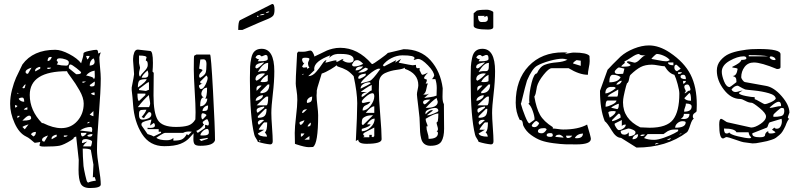

<svg xmlns="http://www.w3.org/2000/svg" viewBox="-20 -725 4057 968"><path d="M364 -37Q357 -34 354 -32.5Q351 -31 351.5 -29.5Q352 -28 349 -25Q346 -22 339 -18Q302 5 280.5 9.5Q259 14 203 14Q179 14 179 7Q179 4 181 -1Q183 -6 183 -9Q181 -9 170 -7Q159 -5 156 -5Q154 -5 148.5 -10Q143 -15 132.5 -23.5Q122 -32 111 -37Q76 -54 53.5 -104.5Q31 -155 31 -201Q31 -236 40.5 -272.5Q50 -309 61 -333.5Q72 -358 93 -400Q147 -474 259 -474Q288 -474 329 -452.5Q370 -431 389 -406Q401 -442 401 -456Q401 -462 427.5 -468Q454 -474 466 -474Q475 -474 475 -455L488 -461Q487 -459 484 -449Q481 -439 481 -437Q481 -419 484.5 -384Q488 -349 488 -329Q488 -269 478.5 -148.5Q469 -28 469 31Q469 61 478.5 119Q488 177 488 205Q488 223 434 223Q398 223 387 201Q376 179 376 131Q376 124 376.5 107Q377 90 377 81Q377 80 364 -37ZM397 24Q397 60 401 112Q403 128 410 159Q417 190 420 192L426 198H420Q435 189 463 186Q463 183 460 175Q457 167 456 167Q455 167 452 168L448 170Q448 166 449.5 138Q451 110 451 105Q450 99 438 31Q431 24 397 24ZM420 -11Q413 -7 406 1.5Q399 10 399 13H438Q439 13 441.5 3.5Q444 -6 444 -11Q444 -16 431.5 -20Q419 -24 414 -24Q402 -24 397.5 -20Q393 -16 393 -5Q394 -4 396 -4Q399 -4 407 -7.5Q415 -11 420 -11ZM192 -20Q192 -11 204 -11L222 -42Q192 -33 192 -20ZM266 -46Q258 -46 249 -40.5Q240 -35 240 -27V-25L241 -23L266 -37ZM136 -48 148 -37Q161 -42 161 -60Q143 -60 136 -48ZM302 -42V-35Q318 -35 321 -42ZM388 -55Q388 -39 396 -37Q399 -37 407.5 -43Q416 -49 416 -55ZM420 -42Q422 -36 432 -36Q446 -36 446 -49Q428 -49 420 -42ZM383 -67 444 -60V-65L445 -70Q445 -84 438 -85Q409 -85 383 -67ZM93 -85 105 -73 124 -98Q103 -92 93 -85ZM192 -104Q193 -105 194 -105Q195 -105 196 -104H198Q248 -79 289 -79Q338 -79 370 -115Q402 -151 402 -203Q402 -232 381 -269Q360 -306 339 -333.5Q318 -361 318 -366Q130 -366 130 -246Q130 -168 192 -104ZM429 -111Q420 -108 420 -104Q422 -103 423 -103Q424 -103 428 -105.5Q432 -108 432 -110Q430 -111 429 -111ZM127 -142Q122 -142 115.5 -137.5Q109 -133 102 -126Q95 -119 93 -117H96Q137 -117 137 -129Q137 -142 127 -142ZM68 -141V-129L81 -141ZM432 -147Q448 -139 451 -139V-165ZM118 -184Q104 -180 100 -172H118ZM56 -196V-183Q64 -183 68 -191ZM74 -227Q83 -212 102 -212Q102 -233 93 -233Q80 -233 74 -227ZM438 -252Q450 -245 457 -245V-259Q445 -259 438 -252ZM68 -258V-252H74ZM105 -283 106 -288Q108 -293 108.5 -296Q109 -299 108 -300Q106 -300 99.5 -292Q93 -284 93 -283Q93 -280 98 -280Q104 -280 105 -283ZM432 -296Q432 -294 434.5 -291.5Q437 -289 438 -289Q451 -289 454.5 -292Q458 -295 458 -305Q458 -306 458 -310L457 -314Q435 -299 432 -296ZM396 -314V-307Q402 -307 414 -314ZM414 -344Q420 -344 436 -339Q452 -334 452 -329Q452 -328 452 -328L451 -326Q458 -327 458 -339Q458 -347 457.5 -356.5Q457 -366 457 -369Q429 -364 414 -344ZM327 -383V-381L364 -351H370Q389 -351 389 -360Q389 -363 365.5 -381.5Q342 -400 335 -400Q327 -400 327 -383ZM266 -400Q290 -394 314 -394Q327 -394 327 -411Q327 -420 310.5 -425.5Q294 -431 283 -431Q268 -431 267 -424Q266 -422 266 -418Q272 -414 272 -413Q272 -406 266 -400ZM451 -431Q432 -419 432 -394Q457 -396 457 -413Q457 -423 451 -431ZM235 -438Q220 -438 220 -417Q234 -417 241 -437L238 -438Q236 -438 235 -438ZM414 -443 420 -425Q428 -430 432 -443ZM109 -362Q109 -353 121 -353L139 -384Q109 -375 109 -362ZM183 -388Q175 -388 166 -382.5Q157 -377 157 -369Q157 -368 157.5 -367Q158 -366 158 -365L183 -379ZM219 -384V-377Q235 -377 238 -384Z M956 -53Q955 -53 937.5 -32.5Q920 -12 890 0Q860 12 808 12Q735 12 696 -49.5Q657 -111 651 -197Q651 -200 648 -234Q645 -268 644 -271V-284Q656 -344 656 -351Q656 -355 653.5 -385.5Q651 -416 651 -419V-429Q651 -444 656.5 -459.5Q662 -475 675 -475L737 -468Q751 -468 751 -408Q751 -386 749 -364L755 -358Q755 -335 754.5 -297Q754 -259 754 -244Q754 -155 775.5 -120Q797 -85 867 -85Q905 -85 928 -92Q951 -99 965 -123Q965 -129 965.5 -141Q966 -153 966 -159Q966 -195 961.5 -267Q957 -339 957 -376Q957 -442 959 -444L970 -450H1039Q1044 -450 1054 -264.5Q1064 -79 1064 -18Q1056 10 990 10Q969 10 962 3Q955 -4 955 -24Q955 -31 955.5 -41Q956 -51 956 -53ZM768 -30Q784 -18 821 -18Q844 -18 854 -30V-16Q883 -16 896.5 -22Q910 -28 922 -49L929 -43L947 -61Q945 -61 940 -61.5Q935 -62 934 -62Q915 -62 903 -55H811Q807 -55 790.5 -45Q774 -35 768 -30ZM985 -23 994 -14 1027 -25V-30ZM724 -49Q748 -42 755 -37L792 -55V-61H780V-74H724V-81Q725 -81 729 -80.5Q733 -80 737 -80Q761 -80 761 -92Q761 -102 755 -105L737 -92Q737 -98 740 -107Q743 -116 743 -123Q740 -121 726.5 -118Q713 -115 703 -110.5Q693 -106 693 -98L694 -92ZM1025 -75Q1014 -75 1002.5 -64Q991 -53 990 -43L996 -42Q1002 -42 1007 -42Q1033 -42 1033 -57Q1033 -75 1025 -75ZM970 -66Q970 -62 977 -55L1014 -80V-96Q1017 -96 1022 -94Q1027 -92 1028 -92Q1033 -92 1033 -105Q1033 -108 1029.5 -116Q1026 -124 1025 -124Q1020 -124 1014.5 -120Q1009 -116 1005 -113L1002 -110Q1002 -100 1009 -98Q1000 -84 987.5 -75Q975 -66 970 -66ZM681 -155Q681 -154 681 -151Q681 -148 681 -146.5Q681 -145 681 -142Q681 -139 681.5 -137.5Q682 -136 682.5 -133.5Q683 -131 684 -129.5Q685 -128 686 -126.5Q687 -125 689 -124Q691 -123 693 -122.5Q695 -122 698 -122Q714 -122 728.5 -128.5Q743 -135 743 -148Q743 -160 731 -160Q728 -159 719 -148Q710 -137 706 -129L694 -135Q715 -159 718 -172Q714 -172 704.5 -171.5Q695 -171 691.5 -170.5Q688 -170 684.5 -166Q681 -162 681 -155ZM995 -139Q995 -125 1002 -123Q1021 -142 1021 -144Q1021 -147 1014 -150.5Q1007 -154 1002 -154Q995 -154 995 -139ZM1029 -193Q1019 -193 1010 -184.5Q1001 -176 1001 -165Q1019 -165 1024 -169.5Q1029 -174 1029 -193ZM731 -246Q705 -224 675 -185H731Q732 -185 734.5 -192Q737 -199 737 -203Q737 -210 734 -224Q731 -238 731 -246ZM1009 -235Q989 -235 989 -189Q1004 -189 1014.5 -201Q1025 -213 1025 -228H1014Q1024 -236 1024 -283Q1011 -283 1003 -273Q995 -263 995 -250Q998 -235 1009 -235ZM673 -253Q673 -216 681 -216L713 -246V-253ZM681 -271 718 -266H713Q716 -266 722 -269Q728 -272 731 -272V-309Q731 -311 730 -311Q727 -311 717 -304Q707 -297 696 -288Q685 -279 681 -277ZM983 -293Q983 -288 986 -282Q989 -276 993 -276Q1005 -276 1016 -298Q1027 -320 1027 -333Q1027 -335 1024.5 -339.5Q1022 -344 1020 -344L990 -314L989 -312Q989 -303 1002 -303Q997 -303 990 -299Q983 -295 983 -293ZM719 -326Q692 -326 683.5 -319.5Q675 -313 675 -284Q719 -314 719 -326ZM724 -370Q697 -347 694 -333Q706 -333 710 -333Q714 -333 719.5 -335Q725 -337 726.5 -341.5Q728 -346 728 -354Q728 -358 724 -370ZM990 -333Q1012 -346 1016.5 -357.5Q1021 -369 1021 -403Q1021 -426 1005 -426Q1002 -426 996.5 -425.5Q991 -425 990 -425L984 -379Q1001 -375 1001 -371Q1001 -369 992.5 -360Q984 -351 984 -342Q984 -333 990 -333ZM681 -355Q681 -340 687 -339Q690 -348 707.5 -365.5Q725 -383 725 -397Q725 -414 720 -417L715 -420Q715 -424 719 -435Q719 -445 681 -445V-407L686 -384Q686 -380 683.5 -371.5Q681 -363 681 -355Z M1280 -10Q1278 -17 1271 -27Q1264 -37 1262 -46Q1240 -136 1240 -318Q1240 -323 1240 -334Q1240 -371 1241 -389.5Q1242 -408 1247 -432.5Q1252 -457 1265 -468Q1278 -479 1299 -479Q1363 -479 1363 -366Q1363 -315 1355.5 -251.5Q1348 -188 1348 -155Q1348 -131 1351.5 -83.5Q1355 -36 1355 -13Q1355 3 1342 3Q1312 0 1280 -10ZM1293 -16Q1293 -18 1289 -18Q1286 -18 1286 -16Q1287 -12 1290 -12Q1292 -12 1293 -16ZM1280 -52Q1286 -36 1326 -36Q1326 -41 1323 -46.5Q1320 -52 1317.5 -55Q1315 -58 1315 -59H1316Q1327 -65 1327 -108H1312Q1310 -108 1297.5 -92Q1285 -76 1285 -72V-71H1312ZM1280 -108Q1280 -99 1286 -96L1312 -120Q1311 -120 1307 -120.5Q1303 -121 1302 -121Q1283 -121 1280 -108ZM1280 -139V-131Q1305 -131 1314.5 -141Q1324 -151 1324 -176H1317ZM1280 -157 1312 -182V-188Q1274 -183 1274 -170Q1274 -157 1280 -157ZM1332 -238H1323Q1313 -233 1274 -194H1323Q1332 -194 1332 -238ZM1306 -245Q1293 -245 1281 -237Q1269 -229 1269 -217Q1280 -217 1293 -225.5Q1306 -234 1306 -245ZM1293 -262V-255Q1338 -255 1338 -299H1330ZM1293 -294Q1273 -294 1273 -277Q1274 -269 1274 -267L1299 -293Q1298 -293 1296 -293.5Q1294 -294 1293 -294ZM1330 -348Q1303 -334 1293 -312H1297Q1301 -311 1302 -311Q1330 -311 1330 -318ZM1268 -325Q1268 -323 1270.5 -320.5Q1273 -318 1274 -318Q1296 -330 1317 -354Q1316 -354 1312 -354L1308 -355Q1292 -355 1280 -347.5Q1268 -340 1268 -325ZM1332 -408Q1306 -408 1280 -362Q1291 -366 1302 -366.5Q1313 -367 1317.5 -366.5Q1322 -366 1326 -369.5Q1330 -373 1331 -381.5Q1332 -390 1332 -408ZM1268 -388 1267 -387Q1267 -385 1269.5 -382.5Q1272 -380 1274 -380Q1282 -380 1312 -410H1308Q1306 -410 1301 -409Q1296 -408 1288 -406Q1280 -404 1274 -399.5Q1268 -395 1268 -388ZM1286 -428 1280 -416H1290Q1330 -416 1330 -428Q1330 -440 1327.5 -444Q1325 -448 1318 -448Q1316 -448 1309 -444.5Q1302 -441 1299 -441Q1297 -441 1294 -444.5Q1291 -448 1286 -448Q1274 -448 1268 -435Q1276 -427 1283 -427Q1284 -427 1286 -428ZM1338 -667Q1323 -667 1320 -660Q1335 -660 1338 -667ZM1314 -655Q1296 -655 1288 -648Q1311 -648 1314 -655ZM1276 -642Q1278 -639 1280 -639Q1283 -639 1283 -642Q1283 -646 1280 -646Q1276 -646 1276 -642ZM1364 -676Q1364 -655 1357.5 -646.5Q1351 -638 1332 -630Q1306 -620 1202 -574H1181Q1181 -618 1190 -623L1350 -704L1353 -705Q1364 -705 1364 -676Z M1467 -1Q1467 -6 1466.5 -28.5Q1466 -51 1466 -55Q1466 -83 1472.5 -137.5Q1479 -192 1479 -221Q1479 -246 1475 -270Q1471 -294 1471 -304Q1471 -335 1474.5 -390.5Q1478 -446 1478 -458L1485 -465Q1487 -464 1506 -464Q1519 -464 1529 -467Q1539 -470 1545 -470Q1552 -470 1558.5 -458Q1565 -446 1565 -440Q1577 -445 1597.5 -455.5Q1618 -466 1628.5 -470.5Q1639 -475 1657 -479.5Q1675 -484 1695 -484Q1784 -484 1854 -403Q1855 -403 1856 -402.5Q1857 -402 1858 -402Q1861 -402 1896 -427Q1931 -452 1935 -458Q1948 -461 2015 -477Q2100 -477 2150.5 -421Q2201 -365 2212 -280Q2212 -277 2211.5 -262Q2211 -247 2211 -237Q2211 -211 2218 -200Q2218 -173 2218.5 -131.5Q2219 -90 2219 -76Q2219 -34 2205.5 -12Q2192 10 2150 10Q2132 10 2120 1Q2108 -8 2103.5 -26Q2099 -44 2098 -59.5Q2097 -75 2096.5 -98.5Q2096 -122 2095 -132Q2095 -138 2088.5 -190Q2082 -242 2082 -249Q2082 -257 2085.5 -272.5Q2089 -288 2089 -295Q2089 -355 2021 -378V-384Q2012 -377 1980.5 -373Q1949 -369 1922.5 -357Q1896 -345 1891 -316Q1891 -312 1890.5 -293Q1890 -274 1890 -271Q1890 -229 1897 -146.5Q1904 -64 1904 -23Q1904 0 1828 0Q1786 0 1786 -21L1774 -14Q1781 -147 1781 -205Q1781 -258 1763 -341Q1744 -362 1727.5 -371.5Q1711 -381 1682 -390L1676 -396Q1673 -391 1647 -375.5Q1621 -360 1602 -354Q1602 -352 1590 -315Q1578 -278 1577 -268V-258Q1576 -247 1576 -243Q1576 -226 1580 -193.5Q1584 -161 1584 -144Q1584 0 1558 16Q1557 16 1548 16.5Q1539 17 1537 17Q1517 17 1475 3Q1465 0 1467 -1ZM1540 -39 1515 -21H1540ZM2130 -88Q2130 -71 2135.5 -55.5Q2141 -40 2141 -25Q2188 -25 2188 -54Q2188 -61 2181 -63Q2188 -65 2188 -75Q2188 -80 2184.5 -91Q2181 -102 2181 -107L2187 -113Q2190 -128 2190 -153Q2170 -153 2126 -126Q2126 -115 2131 -104.5Q2136 -94 2136 -88ZM1818 -39 1811 -33H1842V-45H1855Q1855 -43 1854 -40L1853 -38Q1853 -36 1861 -33L1867 -39V-82Q1857 -76 1841 -68.5Q1825 -61 1818 -56.5Q1811 -52 1811 -49Q1811 -44 1818 -39ZM1497 -52V-36Q1505 -36 1515 -52ZM1804 -75V-63Q1829 -64 1849 -83.5Q1869 -103 1869 -127Q1849 -127 1830 -98H1848Q1848 -88 1804 -75ZM1546 -107Q1531 -95 1531 -87Q1547 -87 1547 -100Q1547 -101 1547 -104ZM1490 -107Q1490 -97 1497 -95Q1510 -103 1515 -119Q1490 -111 1490 -107ZM1804 -103Q1804 -95 1811 -95L1861 -144Q1836 -144 1822.5 -137.5Q1809 -131 1806.5 -124Q1804 -117 1804 -103ZM2163 -168 2132 -144H2138Q2147 -144 2168.5 -153Q2190 -162 2190 -166Q2190 -181 2172 -181Q2169 -181 2159 -179Q2149 -177 2137 -171Q2125 -165 2125 -156V-153Q2126 -150 2126 -149Q2145 -170 2157 -170L2160 -169ZM1525 -174Q1505 -174 1503 -156L1506 -155Q1509 -155 1528 -174ZM1867 -189Q1850 -189 1824 -156H1867ZM1848 -212Q1841 -201 1824.5 -194.5Q1808 -188 1808 -168Q1830 -168 1848.5 -192.5Q1867 -217 1867 -239Q1867 -255 1858 -255Q1845 -255 1824.5 -237.5Q1804 -220 1804 -212Q1804 -206 1811 -206Q1815 -206 1826 -209Q1837 -212 1848 -212ZM2181 -231Q2158 -216 2126 -181Q2187 -181 2187 -212Q2187 -213 2181 -231ZM2113 -209Q2113 -205 2116 -202Q2119 -199 2121 -199Q2126 -199 2150 -223H2144Q2113 -223 2113 -209ZM1554 -238Q1544 -237 1535.5 -229.5Q1527 -222 1527 -212L1528 -206Q1544 -208 1549 -214.5Q1554 -221 1554 -238ZM2144 -254 2119 -231Q2120 -231 2145 -234.5Q2170 -238 2181 -243Q2181 -250 2181.5 -262Q2182 -274 2182 -281Q2182 -305 2175 -326H2157Q2160 -327 2164.5 -334.5Q2169 -342 2169 -343Q2169 -363 2137.5 -395.5Q2106 -428 2088 -428Q2083 -428 2077 -425.5Q2071 -423 2065 -423Q2065 -424 2067.5 -427Q2070 -430 2070 -432Q2070 -446 2009 -446Q1981 -446 1953.5 -432Q1926 -418 1910 -396L1916 -390L1978 -422L1972 -409Q1992 -423 2002 -428L1990 -409Q2055 -396 2060 -396Q2062 -396 2069 -397Q2076 -398 2077 -398Q2077 -381 2084 -381Q2085 -381 2089 -381.5Q2093 -382 2096 -382Q2095 -373 2095 -371Q2097 -369 2099.5 -363Q2102 -357 2104.5 -352.5Q2107 -348 2110 -348Q2116 -348 2138 -359Q2118 -339 2118 -332Q2118 -328 2125 -326Q2132 -324 2132 -323Q2132 -313 2126 -304H2138Q2133 -298 2129.5 -276.5Q2126 -255 2114 -249L2117 -248Q2120 -248 2123 -248Q2136 -248 2144 -254ZM1830 -261Q1803 -255 1803 -241Q1803 -238 1804 -236Q1812 -238 1830 -253.5Q1848 -269 1854 -269V-297Q1842 -292 1820.5 -277.5Q1799 -263 1799 -261ZM1842 -310Q1826 -310 1812 -301.5Q1798 -293 1798 -278Q1834 -295 1848 -304Q1848 -310 1842 -310ZM1891 -379Q1875 -379 1837 -347Q1799 -315 1799 -304Q1814 -309 1829 -312.5Q1844 -316 1849 -319.5Q1854 -323 1865 -335Q1876 -347 1898 -378H1895Q1892 -379 1891 -379ZM1824 -354Q1786 -351 1786 -331Q1786 -328 1793 -328Q1796 -328 1810 -335.5Q1824 -343 1824 -348ZM1565 -371 1534 -341Q1555 -341 1573 -361.5Q1591 -382 1604 -402Q1617 -422 1626 -422L1620 -409Q1628 -410 1647 -415.5Q1666 -421 1676 -421V-413Q1683 -413 1694 -420.5Q1705 -428 1713 -428L1706 -422Q1721 -409 1741 -409Q1763 -409 1763 -425Q1763 -453 1699 -453Q1686 -453 1681.5 -453Q1677 -453 1669 -451Q1661 -449 1654.5 -445Q1648 -441 1639 -433L1645 -446Q1564 -416 1564 -378Q1564 -373 1565 -371ZM1509 -354 1503 -348H1509ZM1824 -384Q1821 -384 1803.5 -372.5Q1786 -361 1786 -359Q1824 -359 1836 -378ZM1804 -390Q1773 -390 1773 -370Q1797 -370 1811 -390ZM1528 -386V-378L1540 -384Q1533 -392 1533 -407Q1533 -411 1536.5 -418Q1540 -425 1540 -428Q1540 -434 1518 -434Q1503 -434 1503 -425Q1503 -420 1506 -413.5Q1509 -407 1512 -407Q1513 -407 1515 -409L1503 -390Q1503 -389 1506 -386.5Q1509 -384 1511 -384Q1514 -384 1520.5 -385Q1527 -386 1528 -386ZM1755 -400Q1755 -390 1767 -390Q1787 -390 1811 -403Q1794 -422 1781 -422Q1777 -422 1774 -421Q1771 -420 1769.5 -419.5Q1768 -419 1765.5 -416Q1763 -413 1762 -412Q1761 -411 1758.5 -406Q1756 -401 1755 -400Z M2393 -10Q2391 -17 2384 -27Q2377 -37 2375 -46Q2353 -136 2353 -318Q2353 -323 2353 -334Q2353 -371 2354 -389.5Q2355 -408 2360 -432.5Q2365 -457 2378 -468Q2391 -479 2412 -479Q2476 -479 2476 -366Q2476 -315 2468.5 -251.5Q2461 -188 2461 -155Q2461 -131 2464.5 -83.5Q2468 -36 2468 -13Q2468 3 2455 3Q2425 0 2393 -10ZM2393 -52Q2399 -36 2439 -36Q2439 -41 2436.5 -46.5Q2434 -52 2431 -55Q2428 -58 2428 -59H2429Q2440 -65 2440 -108H2425Q2423 -108 2410.5 -92Q2398 -76 2398 -72V-71H2425ZM2393 -108Q2393 -99 2399 -96L2425 -120Q2424 -120 2420 -120.5Q2416 -121 2415 -121Q2396 -121 2393 -108ZM2393 -139V-131Q2418 -131 2427.5 -141Q2437 -151 2437 -176H2430ZM2393 -157 2425 -182V-188Q2387 -183 2387 -170Q2387 -157 2393 -157ZM2445 -238H2436Q2426 -233 2387 -194H2436Q2445 -194 2445 -238ZM2419 -245Q2406 -245 2394 -237Q2382 -229 2382 -217Q2393 -217 2406 -225.5Q2419 -234 2419 -245ZM2406 -262V-255Q2451 -255 2451 -299H2443ZM2406 -294Q2386 -294 2386 -277Q2387 -269 2387 -267L2412 -293L2410 -294Q2407 -294 2406 -294ZM2443 -348Q2416 -334 2406 -312H2410Q2414 -311 2415 -311Q2443 -311 2443 -318ZM2381 -325Q2381 -323 2383.5 -320.5Q2386 -318 2387 -318Q2409 -330 2430 -354H2426Q2422 -355 2421 -355Q2405 -355 2393 -347.5Q2381 -340 2381 -325ZM2445 -408Q2419 -408 2393 -362Q2404 -366 2415 -366.5Q2426 -367 2430.5 -366.5Q2435 -366 2439 -369.5Q2443 -373 2444 -381.5Q2445 -390 2445 -408ZM2381 -388 2380 -387Q2380 -385 2382.5 -382.5Q2385 -380 2387 -380Q2395 -380 2425 -410H2421Q2419 -410 2414 -409Q2409 -408 2401 -406Q2393 -404 2387 -399.5Q2381 -395 2381 -388ZM2399 -428 2393 -416H2403Q2443 -416 2443 -428Q2443 -440 2440.5 -444Q2438 -448 2431 -448Q2428 -448 2421 -444.5Q2414 -441 2412 -441Q2410 -441 2407 -444.5Q2404 -448 2399 -448Q2388 -448 2381 -435Q2389 -427 2396 -427L2397 -428Q2398 -428 2399 -428ZM2368 -658 2381 -669Q2386 -676 2436 -676Q2444 -676 2455.5 -671.5Q2467 -667 2467 -663V-589Q2467 -576 2441 -576Q2368 -576 2368 -595ZM2390 -645Q2390 -614 2407 -614Q2420 -614 2425.5 -614.5Q2431 -615 2435.5 -619Q2440 -623 2440 -632Q2440 -637 2436 -645Q2420 -638 2418 -638L2425 -645Z M2600 -121Q2580 -160 2580 -207Q2580 -323 2645.5 -392Q2711 -461 2819 -461Q2821 -461 2830.5 -460.5Q2840 -460 2841 -460L2828 -454Q2837 -454 2851 -457Q2865 -460 2873 -460Q2939 -460 2952 -443Q2952 -441 2952.5 -429.5Q2953 -418 2953 -417Q2953 -404 2948.5 -383Q2944 -362 2944 -348Q2901 -348 2847 -381H2761Q2747 -381 2720.5 -348Q2694 -315 2687 -288Q2686 -285 2684.5 -273.5Q2683 -262 2680.5 -253Q2678 -244 2674 -238Q2684 -179 2702.5 -146Q2721 -113 2767 -84V-77Q2776 -77 2793 -74.5Q2810 -72 2819 -72Q2895 -72 2940 -97Q2959 -34 2959 -25Q2959 3 2886 3Q2851 3 2830 2.5Q2809 2 2770.5 -3Q2732 -8 2707.5 -17Q2683 -26 2657.5 -44.5Q2632 -63 2619 -90Q2617 -94 2616 -102.5Q2615 -111 2612 -115.5Q2609 -120 2600 -121ZM2834 -41Q2834 -29 2843 -29Q2857 -29 2865 -41ZM2919 -52Q2889 -50 2878 -29L2887 -28Q2919 -28 2919 -52ZM2736 -44Q2736 -35 2754 -35Q2765 -35 2767 -41Q2767 -49 2764.5 -51.5Q2762 -54 2755 -54Q2736 -54 2736 -44ZM2800 -46Q2782 -46 2780 -35L2821 -31Q2820 -36 2812 -41Q2804 -46 2800 -46ZM2692 -63Q2692 -53 2712 -53Q2724 -53 2736 -72Q2734 -79 2723 -79Q2692 -79 2692 -63ZM2661 -93Q2661 -84 2675 -84Q2689 -84 2698 -103Q2698 -105 2693.5 -109Q2689 -113 2687 -114L2684 -115Q2680 -115 2674 -109.5Q2668 -104 2664.5 -99Q2661 -94 2661 -93ZM2606 -202Q2613 -175 2627.5 -139Q2642 -103 2649 -103L2674 -121L2675 -124Q2675 -140 2665.5 -166.5Q2656 -193 2644 -202L2649 -207Q2648 -211 2648 -220Q2648 -259 2660 -307Q2672 -355 2687 -355Q2702 -389 2727 -398.5Q2752 -408 2786 -410.5Q2820 -413 2841 -424Q2826 -429 2816 -429Q2790 -429 2750.5 -418Q2711 -407 2687 -393Q2663 -379 2637 -319Q2634 -311 2626.5 -281.5Q2619 -252 2613 -227Q2607 -202 2606 -202ZM2908 -419 2887 -422Q2869 -411 2869 -405L2908 -393Z M3189 19 3111 -30Q3086 -30 3063.5 -68Q3041 -106 3029 -114Q3005 -173 3005 -267L3043 -373Q3044 -375 3070 -401.5Q3096 -428 3109 -440Q3136 -464 3176 -480Q3216 -496 3252 -496Q3303 -496 3357 -460Q3430 -411 3461.5 -349Q3493 -287 3493 -197Q3493 -194 3492.5 -179.5Q3492 -165 3492 -164Q3490 -160 3481.5 -154.5Q3473 -149 3473 -139Q3473 -129 3479 -126Q3470 -126 3460 -94.5Q3450 -63 3443 -58Q3340 19 3189 19ZM3295 -4Q3284 -4 3282 4L3301 -3L3298 -4ZM3227 -29Q3248 -20 3278 -20Q3297 -20 3327 -30.5Q3357 -41 3378 -52Q3399 -63 3399 -65V-72Q3398 -72 3389.5 -72Q3381 -72 3379.5 -72Q3378 -72 3371.5 -71.5Q3365 -71 3362.5 -70Q3360 -69 3355 -67.5Q3350 -66 3346 -63.5Q3342 -61 3338 -58Q3326 -49 3325 -49H3245ZM3362 -29 3343 -21 3346 -20Q3349 -20 3350 -20Q3360 -20 3362 -29ZM3197 -48Q3186 -48 3177.5 -40.5Q3169 -33 3169 -23Q3197 -23 3197 -48ZM3150 -58V-38Q3162 -38 3173 -43Q3184 -48 3184 -58Q3184 -65 3170.5 -71Q3157 -77 3150 -77H3147Q3144 -76 3127.5 -71Q3111 -66 3109 -65Q3109 -46 3128 -46Q3141 -46 3150 -58ZM3224 -47Q3210 -47 3208 -40H3211Q3214 -39 3215 -39Q3225 -39 3233 -46H3229Q3225 -47 3224 -47ZM3416 -52Q3408 -52 3405 -46L3418 -52ZM3079 -99V-95Q3092 -69 3100 -69Q3111 -69 3123 -77.5Q3135 -86 3135 -97Q3119 -97 3115 -89V-120L3079 -102ZM3122 -225Q3121 -219 3121 -209Q3121 -125 3208 -83Q3212 -83 3232 -82Q3252 -81 3255 -81Q3342 -81 3373.5 -122Q3405 -163 3405 -253Q3405 -269 3396.5 -300.5Q3388 -332 3380 -348Q3353 -354 3331 -391Q3321 -391 3299.5 -395Q3278 -399 3267 -399Q3233 -399 3210 -387Q3187 -375 3159 -348Q3154 -343 3151.5 -326Q3149 -309 3141 -305Q3137 -296 3130 -265.5Q3123 -235 3122 -225ZM3420 -114Q3407 -114 3395.5 -104Q3384 -94 3384 -81Q3437 -81 3437 -108Q3437 -114 3420 -114ZM3066 -120V-114Q3084 -117 3109 -132Q3109 -152 3100 -152L3097 -151ZM3428 -151Q3428 -135 3412 -126Q3413 -126 3420 -125.5Q3427 -125 3428 -125Q3456 -125 3456 -151ZM3047 -157 3054 -132Q3055 -133 3059.5 -135.5Q3064 -138 3066 -139.5Q3068 -141 3072 -144.5Q3076 -148 3078.5 -150.5Q3081 -153 3082.5 -156.5Q3084 -160 3084 -164Q3074 -165 3073 -165Q3047 -165 3047 -157ZM3438 -203Q3438 -193 3433.5 -183Q3429 -173 3429 -162Q3467 -162 3467 -188Q3467 -203 3438 -203ZM3061 -182 3091 -175Q3100 -175 3100 -202Q3096 -202 3081.5 -195Q3067 -188 3061 -182ZM3088 -218H3043Q3033 -218 3033 -187Q3044 -187 3066 -197.5Q3088 -208 3088 -218ZM3430 -230Q3438 -217 3464 -217Q3464 -256 3455 -256ZM3097 -274Q3092 -270 3069.5 -258Q3047 -246 3043 -238H3091Q3097 -238 3097 -274ZM3063 -287Q3032 -287 3032 -254Q3051 -254 3084 -280Q3084 -287 3069 -287Q3067 -287 3065 -286H3064ZM3437 -266V-265Q3437 -263 3434.5 -259.5Q3432 -256 3430 -256Q3431 -256 3432 -255.5Q3433 -255 3434 -255Q3436 -255 3443 -261L3450 -267Q3461 -267 3461 -274Q3461 -280 3456.5 -289.5Q3452 -299 3446 -299Q3430 -299 3430 -287Q3430 -282 3433.5 -275.5Q3437 -269 3437 -266ZM3112 -318Q3106 -318 3097 -311Q3088 -304 3088 -298Q3108 -298 3115 -317Q3113 -318 3112 -318ZM3424 -317V-303Q3429 -303 3433.5 -307.5Q3438 -312 3438 -317ZM3070 -348Q3052 -348 3052 -310Q3097 -310 3109 -336Q3093 -348 3070 -348ZM3411 -339Q3411 -326 3438 -326Q3438 -348 3425 -348Q3411 -348 3411 -339ZM3079 -364Q3079 -352 3096 -352Q3122 -352 3122 -354L3128 -379Q3104 -385 3100 -385Q3097 -385 3088.5 -377Q3080 -369 3079 -364ZM3399 -361V-352Q3416 -352 3418 -361ZM3380 -385Q3380 -370 3393 -366Q3412 -378 3412 -379Q3410 -381 3404.5 -386Q3399 -391 3395 -395Q3391 -399 3390 -399Q3380 -399 3380 -385ZM3128 -416Q3130 -413 3130 -410Q3130 -406 3121.5 -400.5Q3113 -395 3113 -389H3127Q3159 -389 3159 -398L3141 -410Q3141 -416 3147 -416Q3153 -416 3165 -412.5Q3177 -409 3179 -409Q3191 -409 3209 -428Q3227 -447 3239 -447Q3237 -446 3224 -446Q3206 -446 3202 -453Q3188 -453 3163.5 -436Q3139 -419 3128 -416ZM3348 -410Q3348 -396 3375 -396V-410ZM3264 -428Q3267 -428 3296 -422Q3325 -416 3338 -416Q3348 -416 3357 -422Q3347 -435 3326.5 -444Q3306 -453 3291 -453Q3288 -453 3277.5 -443Q3267 -433 3264 -428Z M3774 -2 3729 -8Q3724 -8 3687 -21Q3650 -34 3644 -34Q3639 -34 3634 -30.5Q3629 -27 3625 -27Q3606 -27 3606 -97Q3606 -126 3616 -126Q3623 -124 3634 -116Q3645 -108 3650 -108L3767 -82Q3787 -82 3814.5 -100.5Q3842 -119 3842 -138Q3842 -154 3809.5 -180.5Q3777 -207 3769 -207Q3755 -207 3738 -216.5Q3721 -226 3712 -226Q3666 -226 3630 -272.5Q3594 -319 3594 -369Q3594 -399 3613 -421Q3632 -443 3656 -453.5Q3680 -464 3714 -470Q3748 -476 3767 -477Q3786 -478 3805 -478Q3915 -478 3915 -452V-386Q3915 -377 3897 -377Q3817 -410 3781 -410Q3751 -410 3734 -387.5Q3717 -365 3717 -335Q3717 -331 3723.5 -321.5Q3730 -312 3737 -311L3842 -292Q3882 -285 3921 -240Q3960 -195 3960 -157Q3960 -156 3956 -146Q3952 -136 3952 -132Q3952 -131 3954.5 -128.5Q3957 -126 3959 -126Q3951 -120 3940 -90Q3933 -75 3926 -63.5Q3919 -52 3908.5 -43.5Q3898 -35 3891.5 -30Q3885 -25 3869 -20Q3853 -15 3847 -13.5Q3841 -12 3820 -8Q3799 -4 3792 -3ZM3656 -58Q3661 -47 3701 -37.5Q3741 -28 3758 -28Q3767 -28 3767 -34Q3758 -38 3754 -58H3693Q3685 -77 3630 -77Q3630 -52 3643 -52Q3654 -52 3656 -58ZM3773 -49Q3773 -33 3811 -33Q3825 -33 3831 -36Q3837 -39 3837 -43.5Q3837 -48 3840.5 -54Q3844 -60 3853 -64Q3853 -56 3855.5 -54Q3858 -52 3865 -52Q3883 -52 3890 -58Q3887 -62 3872 -71L3884 -82Q3887 -76 3897 -76Q3909 -76 3915.5 -88Q3922 -100 3922 -113Q3922 -122 3920 -126L3860 -108Q3855 -103 3852.5 -94Q3850 -85 3847 -82L3773 -53ZM3920 -181H3919Q3916 -181 3897.5 -165Q3879 -149 3879 -145V-136Q3892 -136 3898 -136.5Q3904 -137 3914.5 -139Q3925 -141 3929.5 -147.5Q3934 -154 3934 -164Q3934 -178 3929 -180Q3925 -181 3920 -181ZM3906 -212Q3896 -212 3879 -199Q3862 -186 3860 -181Q3871 -181 3888 -185.5Q3905 -190 3918 -190Q3918 -212 3906 -212ZM3785 -225Q3791 -224 3811.5 -212Q3832 -200 3835 -200Q3845 -200 3865 -209Q3885 -218 3891 -227Q3891 -245 3856.5 -255Q3822 -265 3780.5 -269Q3739 -273 3737 -274Q3732 -276 3723 -280.5Q3714 -285 3707.5 -289Q3701 -293 3699 -293Q3683 -293 3668 -274Q3674 -261 3689 -261Q3695 -261 3705.5 -264.5Q3716 -268 3724 -268Q3709 -262 3705 -255Q3710 -247 3740 -241Q3770 -235 3785 -235ZM3619 -363Q3619 -344 3630.5 -315Q3642 -286 3659 -286Q3661 -286 3693 -311Q3693 -327 3689.5 -332.5Q3686 -338 3674 -342Q3694 -342 3699 -378Q3696 -381 3689 -382Q3682 -383 3676.5 -384Q3671 -385 3671 -387Q3671 -388 3681.5 -393Q3692 -398 3703.5 -406Q3715 -414 3718 -423Q3743 -423 3743 -431Q3743 -441 3729 -441Q3698 -441 3658.5 -418.5Q3619 -396 3619 -363ZM3860 -434Q3869 -422 3884 -422L3890 -423Q3890 -431 3882 -436Q3874 -441 3865 -441Q3864 -441 3862 -438Q3860 -435 3860 -434ZM3755 -447V-441H3853Q3824 -447 3755 -447Z"/></svg>

Font: CabinSketch
Style: Regular
Weight: 400
Designer: Pablo Impallari
Foundry: Pablo Impallari. www.impallari.com Igino Marini. www.ikern.com
Version: Version 1.002